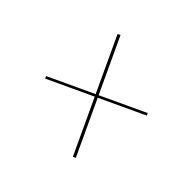

<svg xmlns="http://www.w3.org/2000/svg" viewBox="-66 -525 430 426"><g transform="rotate(20 149.0 -312.0)"><path d="M145 -309H28V-315H145V-457H152V-315H268V-309H152V-167H145Z"/></g></svg>

Font: Moniqa ExtLt Narrow Display
Style: Regular
Weight: 200
Width: 4
Designer: Rajesh Rajput
Foundry: Rajesh Rajput
Version: Version 1.000